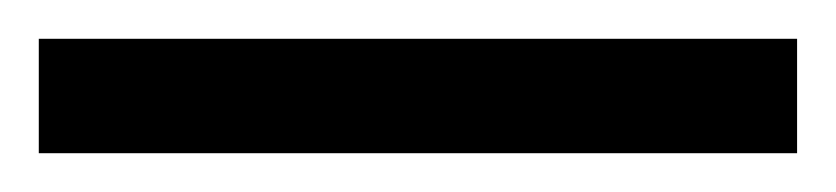

<svg xmlns="http://www.w3.org/2000/svg" viewBox="-25 -839 431 99"><path d="M-5 -760H386V-819H-5Z"/></svg>

Font: Noto Serif Devanagari ExtraCondensed Black
Style: Regular
Weight: 900
Width: 2
Designer: Universal Thirst, Indian Type Foundry and the Monotype Design Team
Foundry: Monotype Imaging Inc.
Version: Version 2.004